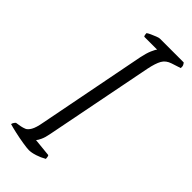

<svg xmlns="http://www.w3.org/2000/svg" viewBox="-233 -746 788 788"><g transform="rotate(45 161.0 -352.0)"><path d="M123 0Q113 0 87.5 -4Q62 -8 35.5 -14Q9 -20 -4 -24Q-3 -30 1 -35.5Q5 -41 7 -42L31 -46Q41 -48 51 -52Q61 -56 70 -71.5Q79 -87 85 -121L177 -593Q183 -622 191 -640.5Q199 -659 204 -664H129Q125 -670 125 -681Q130 -685 141 -690Q152 -695 163.5 -699.5Q175 -704 180 -704H318Q321 -701 324 -695Q327 -689 326 -679L286 -666Q261 -658 250 -638.5Q239 -619 231 -580L138 -107Q134 -85 127 -70Q120 -55 115 -50L194 -42Q198 -36 198 -24Q179 -13 158.5 -6.5Q138 0 123 0Z"/></g></svg>

Font: Texturina 72pt 72pt Thin
Style: Italic
Weight: 100
Italic angle: -11°
Designer: Guillermo Torres Carreño
Foundry: Omnibus-Type
Version: Version 1.002; ttfautohint (v1.8.3)